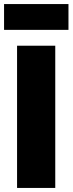

<svg xmlns="http://www.w3.org/2000/svg" viewBox="-25 -925 357 945"><path d="M247 -700V0H59V-700ZM312 -905V-778H-5V-905Z"/></svg>

Font: Pathway Extreme SemiCondensed ExtraBold
Style: Regular
Weight: 800
Width: 4
Version: Version 1.001;gftools[0.9.26]